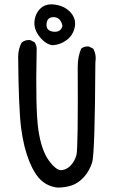

<svg xmlns="http://www.w3.org/2000/svg" viewBox="-20 -846 540 872"><path d="M242.2 5.9Q201.2 2 169.9 -24.4Q138.7 -50.8 113.3 -112.8Q87.9 -174.8 76.2 -262.7Q64.5 -350.6 62.5 -587.9Q62.5 -623 78.1 -652.3Q93.8 -666 117.2 -664.1L136.7 -654.3Q148.4 -638.7 146.5 -617.2Q140.6 -348.6 154.3 -255.9Q168 -163.1 202.1 -116.7Q236.3 -70.3 260.3 -73.2Q284.2 -76.2 301.8 -95.2Q319.3 -114.3 327.1 -141.6Q335 -168.9 333 -543.9Q333 -587.9 348.6 -625Q362.3 -636.7 383.8 -634.8L403.3 -625Q418.9 -597.7 413.1 -561.5Q411.1 -147.5 398.4 -107.9Q385.7 -68.4 360.4 -41Q335 -13.7 305.7 -3.9Q276.4 5.9 242.2 5.9ZM218.8 -640.6Q187.5 -644.5 160.2 -678.7Q132.8 -712.9 136.7 -750Q140.6 -787.1 166 -809.6Q191.4 -832 234.9 -824.2Q278.3 -816.4 302.7 -787.1Q327.1 -757.8 319.3 -721.7Q311.5 -685.5 282.7 -664.1Q253.9 -642.6 218.8 -640.6ZM263.7 -728.5Q255.9 -766.6 225.1 -768.1Q194.3 -769.5 191.4 -737.8Q188.5 -706.1 222.2 -702.1Q255.9 -698.2 263.7 -728.5Z"/></svg>

Font: NaikaiFont
Style: Regular-Lite
Weight: 400
Version: Version 1.67